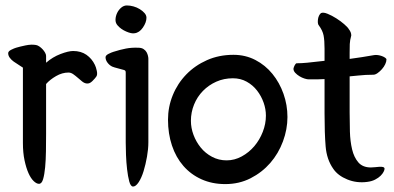

<svg xmlns="http://www.w3.org/2000/svg" viewBox="-20 -645 1445 704"><path d="M64 -397Q57 -402 48 -407.5Q39 -413 30.5 -419Q22 -425 16 -433Q10 -441 10 -450Q10 -457 21 -462.5Q32 -468 39 -470Q52 -474 73.5 -478.5Q95 -483 112 -480Q118 -479 124.5 -474.5Q131 -470 136.5 -464Q142 -458 145.5 -451.5Q149 -445 149 -440V-415Q173 -436 202 -447Q231 -458 248 -458Q277 -458 297 -444Q317 -430 328 -407Q332 -399 335 -385Q338 -371 333 -364Q329 -358 318.5 -347.5Q308 -337 297 -339Q289 -340 281 -346.5Q273 -353 265 -360Q257 -367 248.5 -373Q240 -379 231 -379Q208 -379 185.5 -366Q163 -353 149 -337V-156Q149 -124 148.5 -91Q148 -58 145.5 -31.5Q143 -5 138 12Q133 29 123 29Q114 29 103.5 19Q93 9 84.5 -10Q76 -29 70 -57Q64 -85 64 -121Z M441 -378Q441 -384 439.5 -385.5Q438 -387 436 -388Q426 -391 412 -394.5Q398 -398 391 -401Q381 -406 374 -415.5Q367 -425 367 -435Q367 -442 378 -447.5Q389 -453 396 -455Q421 -463 442 -467Q463 -471 487 -470Q499 -470 506.5 -465Q514 -460 517.5 -453.5Q521 -447 522.5 -440.5Q524 -434 524 -430V-123Q524 -99 519 -70.5Q514 -42 506.5 -17.5Q499 7 488.5 23Q478 39 468 39Q459 39 454 20.5Q449 2 446 -24Q443 -50 442 -77Q441 -104 441 -122ZM473 -523Q462 -521 442.5 -529.5Q423 -538 411 -552Q403 -561 403.5 -573.5Q404 -586 409.5 -597.5Q415 -609 424.5 -617Q434 -625 445 -625Q457 -625 469.5 -621.5Q482 -618 492.5 -611.5Q503 -605 510 -597Q517 -589 517 -580Q517 -563 504 -544Q491 -525 473 -523Z M596 -206Q596 -253 613.5 -296Q631 -339 663 -372Q695 -405 739 -424.5Q783 -444 836 -444Q880 -444 916.5 -425Q953 -406 979 -374Q1005 -342 1019.5 -301Q1034 -260 1034 -216Q1034 -171 1017.5 -126.5Q1001 -82 971 -47.5Q941 -13 899 8.5Q857 30 806 30Q758 30 719 12.5Q680 -5 652.5 -36.5Q625 -68 610.5 -111.5Q596 -155 596 -206ZM834 -358Q801 -358 773 -345.5Q745 -333 724 -311.5Q703 -290 691.5 -261.5Q680 -233 680 -202Q680 -176 689.5 -150.5Q699 -125 716 -104Q733 -83 757.5 -70Q782 -57 811 -57Q840 -57 866.5 -71.5Q893 -86 912.5 -109Q932 -132 943.5 -161.5Q955 -191 955 -221Q955 -245 946.5 -269Q938 -293 922.5 -313Q907 -333 884.5 -345.5Q862 -358 834 -358Z M1170 -466Q1170 -497 1166.5 -515Q1163 -533 1149 -552Q1146 -555 1145.5 -561.5Q1145 -568 1146 -575Q1147 -582 1150 -588Q1153 -594 1157 -597Q1165 -601 1181 -594.5Q1197 -588 1213.5 -577.5Q1230 -567 1243 -555.5Q1256 -544 1259 -538Q1268 -527 1268 -515Q1263 -497 1262.5 -483.5Q1262 -470 1262 -452V-429Q1285 -432 1307 -435.5Q1329 -439 1352 -443Q1358 -444 1365.5 -443Q1373 -442 1380 -439.5Q1387 -437 1392 -433.5Q1397 -430 1397 -427Q1397 -419 1392.5 -409.5Q1388 -400 1380.5 -391.5Q1373 -383 1364.5 -377Q1356 -371 1349 -371Q1320 -371 1293 -368L1262 -365V-233Q1262 -198 1263 -162.5Q1264 -127 1271 -97.5Q1278 -68 1294 -49.5Q1310 -31 1340 -31Q1347 -31 1355.5 -32Q1364 -33 1371.5 -33.5Q1379 -34 1384.5 -32.5Q1390 -31 1390 -26Q1390 -22 1386.5 -15Q1383 -8 1375.5 -0.5Q1368 7 1355.5 13.5Q1343 20 1326 22Q1288 27 1253.5 13Q1219 -1 1202 -26Q1178 -60 1174 -108Q1170 -156 1170 -229V-355Q1156 -354 1142 -354Q1128 -354 1112 -354Q1106 -354 1096.5 -357Q1087 -360 1078 -365.5Q1069 -371 1062.5 -378Q1056 -385 1056 -393Q1057 -399 1060.5 -405.5Q1064 -412 1067 -413Q1076 -413 1086 -413.5Q1096 -414 1106 -415L1170 -422Z"/></svg>

Font: Yeon Sung
Style: Regular
Weight: 400
Version: Version 1.001